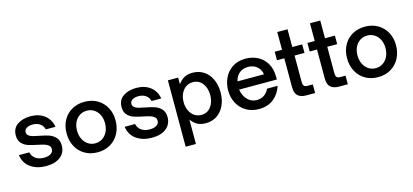

<svg xmlns="http://www.w3.org/2000/svg" viewBox="-74 -1346 4588 2132"><g transform="rotate(-15 2220.0 -279.5)"><path d="M37 -185H156Q168 -137 205 -111Q242 -85 300 -85Q349 -85 378.5 -103.5Q408 -122 408 -156Q408 -183 389.5 -199Q371 -215 343.5 -223.5Q316 -232 268 -242Q202 -255 160.5 -269Q119 -283 89.5 -315.5Q60 -348 60 -405Q60 -485 120 -527Q180 -569 272 -569Q368 -569 432 -520Q496 -471 511 -384H400Q388 -429 354 -451.5Q320 -474 272 -474Q227 -474 201 -457Q175 -440 175 -411Q175 -387 192.5 -372.5Q210 -358 236.5 -350.5Q263 -343 310 -334Q377 -322 420 -307Q463 -292 494 -258.5Q525 -225 525 -166Q525 -85 465 -37Q405 11 300 11Q196 11 123.5 -39Q51 -89 37 -185Z M611 -282Q611 -365 646.5 -430.5Q682 -496 746 -532.5Q810 -569 892 -569Q974 -569 1038 -532.5Q1102 -496 1138 -430.5Q1174 -365 1174 -282Q1174 -197 1138.5 -130.5Q1103 -64 1039 -26.5Q975 11 892 11Q810 11 746 -26Q682 -63 646.5 -129.5Q611 -196 611 -282ZM1053 -282Q1053 -334 1032.5 -376.5Q1012 -419 975 -443Q938 -467 892 -467Q846 -467 809 -443.5Q772 -420 751.5 -377.5Q731 -335 731 -282Q731 -226 752 -183Q773 -140 809.5 -116Q846 -92 892 -92Q938 -92 975 -116.5Q1012 -141 1032.5 -184Q1053 -227 1053 -282Z M1253 -185H1372Q1384 -137 1421 -111Q1458 -85 1516 -85Q1565 -85 1594.5 -103.5Q1624 -122 1624 -156Q1624 -183 1605.5 -199Q1587 -215 1559.5 -223.5Q1532 -232 1484 -242Q1418 -255 1376.5 -269Q1335 -283 1305.5 -315.5Q1276 -348 1276 -405Q1276 -485 1336 -527Q1396 -569 1488 -569Q1584 -569 1648 -520Q1712 -471 1727 -384H1616Q1604 -429 1570 -451.5Q1536 -474 1488 -474Q1443 -474 1417 -457Q1391 -440 1391 -411Q1391 -387 1408.5 -372.5Q1426 -358 1452.5 -350.5Q1479 -343 1526 -334Q1593 -322 1636 -307Q1679 -292 1710 -258.5Q1741 -225 1741 -166Q1741 -85 1681 -37Q1621 11 1516 11Q1412 11 1339.5 -39Q1267 -89 1253 -185Z M2381 -280Q2381 -195 2350 -129Q2319 -63 2263.5 -26.5Q2208 10 2135 10Q2082 10 2043 -9Q2004 -28 1968 -76V204H1850V-559H1968V-483Q2004 -531 2042.5 -550.5Q2081 -570 2135 -570Q2208 -570 2263.5 -533.5Q2319 -497 2350 -431Q2381 -365 2381 -280ZM1956 -280Q1956 -226 1976 -183Q1996 -140 2031 -116Q2066 -92 2111 -92Q2180 -92 2221 -145Q2262 -198 2262 -280Q2262 -362 2221 -415Q2180 -468 2111 -468Q2066 -468 2031 -444Q1996 -420 1976 -377Q1956 -334 1956 -280Z M2467 -277Q2467 -353 2498.5 -420Q2530 -487 2592.5 -528Q2655 -569 2743 -569Q2817 -569 2880.5 -537.5Q2944 -506 2982.5 -442Q3021 -378 3021 -285V-255H2587Q2593 -216 2606 -193Q2626 -146 2663.5 -119Q2701 -92 2749 -92Q2800 -92 2836.5 -118.5Q2873 -145 2889 -185H3011Q2984 -98 2917 -43.5Q2850 11 2746 11Q2664 11 2600.5 -26.5Q2537 -64 2502 -129.5Q2467 -195 2467 -277ZM2898 -348Q2894 -379 2880 -401Q2860 -436 2825 -454.5Q2790 -473 2747 -473Q2703 -473 2669 -454.5Q2635 -436 2614 -401Q2601 -381 2594 -348Z M3293 0Q3228 0 3195 -30Q3162 -60 3162 -129V-461H3078V-559H3162V-763H3280V-559H3394V-461H3280V-162Q3280 -130 3290 -114.5Q3300 -99 3334 -99H3393V0Z M3669 0Q3604 0 3571 -30Q3538 -60 3538 -129V-461H3454V-559H3538V-763H3656V-559H3770V-461H3656V-162Q3656 -130 3666 -114.5Q3676 -99 3710 -99H3769V0Z M3835 -282Q3835 -365 3870.5 -430.5Q3906 -496 3970 -532.5Q4034 -569 4116 -569Q4198 -569 4262 -532.5Q4326 -496 4362 -430.5Q4398 -365 4398 -282Q4398 -197 4362.5 -130.5Q4327 -64 4263 -26.5Q4199 11 4116 11Q4034 11 3970 -26Q3906 -63 3870.5 -129.5Q3835 -196 3835 -282ZM4277 -282Q4277 -334 4256.5 -376.5Q4236 -419 4199 -443Q4162 -467 4116 -467Q4070 -467 4033 -443.5Q3996 -420 3975.5 -377.5Q3955 -335 3955 -282Q3955 -226 3976 -183Q3997 -140 4033.5 -116Q4070 -92 4116 -92Q4162 -92 4199 -116.5Q4236 -141 4256.5 -184Q4277 -227 4277 -282Z"/></g></svg>

Font: Open Sauce One SemiBold
Style: Regular
Weight: 600
Designer: Alfredo Marco Pradil
Foundry: Creative Sauce Fz LLC
Version: Version 1.477